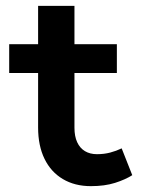

<svg xmlns="http://www.w3.org/2000/svg" viewBox="-20 -622 488 656"><path d="M290.6 14Q235.4 14 194.6 -10.3Q153.8 -34.6 132 -79.5Q110.2 -124.3 110.2 -186.2V-602H234.4V-185.5Q234.4 -156.2 243.7 -136.1Q252.9 -116 270.2 -105.6Q287.5 -95.2 311.3 -95.2Q335.5 -95.2 356.4 -100.7Q377.3 -106.2 395.7 -115.1L431.9 -23.5Q408.5 -8.5 373.1 2.8Q337.7 14 290.6 14ZM11.4 -372.5V-471H379.3V-372.5Z"/></svg>

Font: BioRhyme ExtraBold
Style: Regular
Weight: 800
Designer: Aoife Mooney
Foundry: Aoife Mooney Type
Version: Version 1.600;gftools[0.9.33]